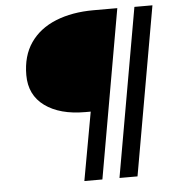

<svg xmlns="http://www.w3.org/2000/svg" viewBox="-51 -758 724 806"><g transform="rotate(-5 310.5 -355.5)"><path d="M68 -464Q68 -545 106 -600Q144 -655 213 -683Q282 -711 373 -711H473L348 0H272L324 -288H301Q194 -288 131 -334Q68 -380 68 -464ZM545 -710H621L496 0H420Z"/></g></svg>

Font: Livvic
Style: Italic
Weight: 400
Italic angle: -10°
Designer: Jacques Le Bailly, Baron von Fonthausen
Version: Version 1.001; ttfautohint (v1.8.2)